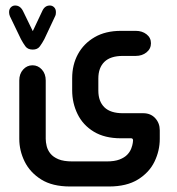

<svg xmlns="http://www.w3.org/2000/svg" viewBox="-20 -502 642 697"><path d="M99 -389 133 -461Q142 -482 161 -482Q170 -482 176.5 -475.5Q183 -469 183 -458Q183 -454 182.5 -450.5Q182 -447 180 -443L141 -360Q133 -345 124.5 -333.5Q116 -322 99 -322Q81 -322 72.5 -333.5Q64 -345 56 -360L16 -443Q13 -450 13 -458Q13 -469 19.5 -475.5Q26 -482 35 -482Q54 -482 64 -461ZM50 2V-210Q50 -234 64 -249.5Q78 -265 98 -265Q118 -265 132 -249.5Q146 -234 146 -210V2Q146 14 149.5 28.5Q153 43 163 55.5Q173 68 192 76Q211 84 243 84H367Q396 84 414 77Q432 70 442 59.5Q452 49 456.5 37Q461 25 462 17L463 8Q463 0 456 0H419Q360 0 320.5 -24Q281 -48 261.5 -88Q242 -128 242 -174V-218Q242 -267 263 -305.5Q284 -344 323.5 -367Q363 -390 419 -390H473Q496 -390 512 -377.5Q528 -365 528 -345Q528 -325 512 -312Q496 -299 473 -299H426Q381 -299 359 -277.5Q337 -256 337 -217V-173Q337 -134 359 -112.5Q381 -91 426 -91H500Q527 -91 543.5 -73Q560 -55 560 -29V2Q560 45 541 84.5Q522 124 481 149.5Q440 175 375 175H235Q170 175 129.5 149.5Q89 124 69.5 84.5Q50 45 50 2Z"/></svg>

Font: Beiruti SemiBold
Style: Regular
Weight: 600
Designer: Arlette Boutros
Foundry: Boutros
Version: Version 1.41